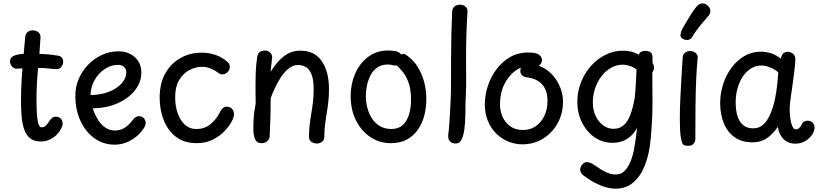

<svg xmlns="http://www.w3.org/2000/svg" viewBox="-20 -853 4912 1152"><path d="M131 -629Q133 -651 146 -661Q159 -671 176 -671Q188 -671 199 -666.5Q210 -662 216.5 -653Q223 -644 223 -629Q218 -538 208.5 -443.5Q199 -349 199 -254Q199 -186 203 -150Q207 -114 214 -101.5Q221 -89 228 -89Q246 -89 257 -101Q268 -113 276 -127Q283 -138 293 -145.5Q303 -153 315 -153Q332 -153 344 -142Q356 -131 356 -111Q356 -99 347 -81Q338 -63 321 -45.5Q304 -28 279.5 -16Q255 -4 224 -4Q182 -4 158.5 -25Q135 -46 123.5 -81.5Q112 -117 109 -162Q106 -207 106 -255Q106 -313 110 -376.5Q114 -440 120 -504.5Q126 -569 131 -629ZM79 -441Q62 -441 51 -455Q40 -469 40 -485Q40 -504 55.5 -514Q71 -524 97.5 -527.5Q124 -531 156 -531Q191 -531 224.5 -529.5Q258 -528 285.5 -525Q313 -522 328 -519Q345 -516 352 -506.5Q359 -497 359 -484Q359 -467 348.5 -452.5Q338 -438 321 -438Q305 -438 273.5 -442Q242 -446 185 -446Q158 -446 141.5 -445Q125 -444 111.5 -442.5Q98 -441 79 -441Z M432 -279Q432 -332 452.5 -380Q473 -428 509 -465Q545 -502 591.5 -523.5Q638 -545 690 -545Q751 -545 789.5 -509.5Q828 -474 828 -418Q828 -360 790 -311.5Q752 -263 686 -233.5Q620 -204 536 -203Q551 -160 571 -130Q591 -100 616 -85Q641 -70 670 -70Q700 -70 725 -84.5Q750 -99 773 -129Q784 -144 793.5 -150Q803 -156 813 -156Q831 -156 842.5 -144Q854 -132 854 -115Q854 -102 843.5 -84.5Q833 -67 813 -47Q782 -17 745 -1Q708 15 668 15Q600 15 546.5 -23.5Q493 -62 462.5 -128.5Q432 -195 432 -279ZM523 -283Q567 -283 606 -293.5Q645 -304 674.5 -323Q704 -342 721 -367Q738 -392 738 -420Q738 -439 724 -451.5Q710 -464 689 -464Q647 -464 609.5 -439.5Q572 -415 548.5 -374Q525 -333 523 -283Z M1346 -480Q1354 -473 1356.5 -465.5Q1359 -458 1359 -450Q1359 -439 1352.5 -429Q1346 -419 1336 -413Q1326 -407 1315 -407Q1305 -407 1298.5 -410Q1292 -413 1284 -420Q1270 -431 1245 -441.5Q1220 -452 1190 -452Q1155 -452 1118 -433.5Q1081 -415 1056 -374.5Q1031 -334 1031 -268Q1031 -220 1045 -177Q1059 -134 1087.5 -106.5Q1116 -79 1159 -79Q1210 -79 1246.5 -111Q1283 -143 1301 -183Q1308 -197 1318.5 -205Q1329 -213 1342 -213Q1359 -213 1371.5 -200.5Q1384 -188 1384 -167Q1384 -158 1380 -146.5Q1376 -135 1370 -124Q1355 -95 1326 -65Q1297 -35 1255.5 -14.5Q1214 6 1160 6Q1100 6 1058 -17.5Q1016 -41 989.5 -80.5Q963 -120 950.5 -168.5Q938 -217 938 -267Q938 -354 972.5 -414Q1007 -474 1064 -505.5Q1121 -537 1190 -537Q1234 -537 1274.5 -523Q1315 -509 1346 -480Z M1524 -517Q1527 -530 1534 -537Q1541 -544 1550.5 -547Q1560 -550 1568 -550Q1586 -550 1599.5 -538.5Q1613 -527 1613 -510Q1613 -505 1611 -489.5Q1609 -474 1607 -456Q1605 -438 1604 -422Q1637 -479 1681.5 -514Q1726 -549 1782 -549Q1868 -549 1911 -485.5Q1954 -422 1954 -318Q1954 -280 1950 -243.5Q1946 -207 1940 -171.5Q1934 -136 1930 -101.5Q1926 -67 1926 -34Q1926 -12 1912 -2Q1898 8 1881 8Q1863 8 1848.5 -2Q1834 -12 1834 -33Q1834 -70 1838 -104.5Q1842 -139 1848 -173.5Q1854 -208 1858 -243.5Q1862 -279 1862 -316Q1862 -375 1849 -407Q1836 -439 1815 -451Q1794 -463 1768 -463Q1736 -463 1707 -438Q1678 -413 1652 -368Q1626 -323 1604 -264Q1604 -189 1602 -134.5Q1600 -80 1598 -36Q1597 -17 1583 -5.5Q1569 6 1549 6Q1520 6 1510 -19Q1500 -44 1500 -77Q1500 -102 1501 -127.5Q1502 -153 1505.5 -179.5Q1509 -206 1514 -232Q1513 -289 1513 -331Q1513 -373 1514 -405.5Q1515 -438 1517.5 -465Q1520 -492 1524 -517Z M2325 6Q2256 6 2201.5 -31Q2147 -68 2115.5 -131.5Q2084 -195 2084 -275Q2084 -328 2098.5 -377Q2113 -426 2142 -465Q2171 -504 2212.5 -527Q2254 -550 2308 -550Q2329 -550 2351.5 -546.5Q2374 -543 2387 -526Q2395 -531 2402 -530Q2409 -529 2419 -522Q2460 -494 2486 -452Q2512 -410 2525 -360.5Q2538 -311 2538 -259Q2538 -208 2526 -161Q2514 -114 2488 -76Q2462 -38 2421.5 -16Q2381 6 2325 6ZM2328 -79Q2370 -79 2396 -102.5Q2422 -126 2434 -165.5Q2446 -205 2446 -254Q2446 -314 2432.5 -353.5Q2419 -393 2399 -418.5Q2379 -444 2360 -461Q2351 -458 2336 -462Q2321 -466 2308 -466Q2268 -466 2242 -447Q2216 -428 2201.5 -398Q2187 -368 2181 -335.5Q2175 -303 2175 -277Q2175 -240 2184.5 -204.5Q2194 -169 2213 -140.5Q2232 -112 2261 -95.5Q2290 -79 2328 -79Z M2693 -783Q2694 -803 2707 -814Q2720 -825 2740 -825Q2753 -825 2763.5 -819.5Q2774 -814 2780 -805Q2786 -796 2785 -783Q2780 -706 2778 -629Q2776 -552 2776.5 -479.5Q2777 -407 2777 -343L2773 -230Q2773 -162 2770 -115Q2767 -68 2759 -42Q2752 -15 2741 -3.5Q2730 8 2714 8Q2690 8 2678 -7Q2666 -22 2670 -49Q2673 -69 2675.5 -105Q2678 -141 2680.5 -184Q2683 -227 2684.5 -266.5Q2686 -306 2686 -333Q2686 -438 2686.5 -517Q2687 -596 2688.5 -660Q2690 -724 2693 -783Z M3199 -532Q3216 -526 3224 -515Q3232 -504 3232 -492Q3232 -475 3217.5 -462.5Q3203 -450 3186 -452Q3181 -453 3170 -454.5Q3159 -456 3148 -456Q3109 -456 3070 -427Q3031 -398 3005.5 -346Q2980 -294 2980 -226Q2980 -188 2995 -153Q3010 -118 3041 -95.5Q3072 -73 3119 -73Q3161 -73 3194 -95.5Q3227 -118 3246 -157.5Q3265 -197 3265 -248Q3265 -310 3233.5 -345.5Q3202 -381 3147 -388Q3126 -390 3114 -400Q3102 -410 3102 -426Q3102 -449 3114 -458.5Q3126 -468 3155 -468Q3198 -468 3235 -449Q3272 -430 3299.5 -398Q3327 -366 3342.5 -325.5Q3358 -285 3358 -243Q3358 -171 3325.5 -113Q3293 -55 3238 -21Q3183 13 3114 13Q3072 13 3031.5 -3Q2991 -19 2959 -50Q2927 -81 2908 -125.5Q2889 -170 2889 -226Q2889 -283 2907.5 -338.5Q2926 -394 2960 -439Q2994 -484 3041.5 -511Q3089 -538 3147 -538Q3160 -538 3173 -537Q3186 -536 3199 -532Z M3444 -242Q3444 -304 3466 -359.5Q3488 -415 3526 -457.5Q3564 -500 3613.5 -524.5Q3663 -549 3717 -549Q3742 -549 3766 -543.5Q3790 -538 3813 -525Q3818 -539 3829 -543.5Q3840 -548 3850 -548Q3870 -548 3882.5 -539.5Q3895 -531 3895 -511V-475Q3900 -468 3902 -461.5Q3904 -455 3904 -447Q3904 -431 3894 -419V-392Q3894 -354 3894.5 -315.5Q3895 -277 3895 -236Q3895 -182 3892 -127Q3889 -72 3884 -18Q3876 70 3850 137Q3824 204 3780 241.5Q3736 279 3674 279Q3647 279 3616 270.5Q3585 262 3551 244.5Q3517 227 3481 200Q3472 193 3466.5 184Q3461 175 3461 165Q3461 155 3466 145Q3471 135 3480 127.5Q3489 120 3502 120Q3512 120 3523.5 124.5Q3535 129 3545 137Q3564 150 3585.5 163.5Q3607 177 3629.5 185.5Q3652 194 3674 194Q3708 194 3730 170Q3752 146 3765.5 110Q3779 74 3785 38Q3790 8 3793 -11.5Q3796 -31 3798 -47.5Q3800 -64 3802 -85Q3776 -38 3738.5 -17Q3701 4 3657 4Q3595 4 3547 -29.5Q3499 -63 3471.5 -119Q3444 -175 3444 -242ZM3661 -80Q3698 -80 3722.5 -102Q3747 -124 3762.5 -165.5Q3778 -207 3788 -264Q3790 -279 3792 -305Q3794 -331 3795.5 -359Q3797 -387 3798 -408.5Q3799 -430 3799 -436Q3780 -451 3757 -458Q3734 -465 3717 -465Q3680 -465 3647.5 -447Q3615 -429 3590 -397Q3565 -365 3551 -324Q3537 -283 3537 -238Q3537 -193 3554 -157Q3571 -121 3599.5 -100.5Q3628 -80 3661 -80Z M4076 -507Q4077 -527 4090.5 -537Q4104 -547 4121 -547Q4132 -547 4142.5 -542.5Q4153 -538 4160 -529Q4167 -520 4166 -506Q4160 -442 4157 -373.5Q4154 -305 4153 -219.5Q4152 -134 4152 -19Q4152 -3 4141.5 9.5Q4131 22 4109 22Q4085 22 4077.5 12Q4070 2 4066 -22Q4062 -43 4060.5 -73.5Q4059 -104 4059 -139Q4059 -192 4061.5 -249.5Q4064 -307 4067 -359.5Q4070 -412 4072.5 -451.5Q4075 -491 4076 -507Z M4133 -631Q4125 -616 4107.5 -613.5Q4090 -611 4074 -622Q4061 -630 4063 -646Q4065 -662 4072 -676Q4085 -699 4100.5 -725.5Q4116 -752 4131.5 -775.5Q4147 -799 4158 -812Q4175 -831 4191.5 -832.5Q4208 -834 4222 -823Q4237 -813 4241.5 -793.5Q4246 -774 4229 -756Q4212 -737 4183 -702Q4154 -667 4133 -631Z M4301 -234Q4301 -293 4319 -348.5Q4337 -404 4370 -448Q4403 -492 4447.5 -517.5Q4492 -543 4545 -543Q4575 -543 4605.5 -533.5Q4636 -524 4665 -501Q4670 -523 4679.5 -532.5Q4689 -542 4705 -542Q4725 -542 4739 -529.5Q4753 -517 4752 -494Q4751 -463 4745 -417.5Q4739 -372 4733 -327Q4731 -313 4727 -287.5Q4723 -262 4720.5 -237Q4718 -212 4718 -197Q4718 -178 4721 -149.5Q4724 -121 4732.5 -99Q4741 -77 4755 -77Q4766 -77 4775 -85Q4784 -93 4792 -109Q4797 -120 4806.5 -124.5Q4816 -129 4826 -129Q4837 -129 4847 -123.5Q4857 -118 4862.5 -108.5Q4868 -99 4867 -85Q4867 -66 4852 -44Q4837 -22 4811 -6.5Q4785 9 4752 9Q4724 9 4702 -3Q4680 -15 4666 -37.5Q4652 -60 4647 -92Q4617 -48 4581 -23.5Q4545 1 4495 1Q4431 1 4388 -29.5Q4345 -60 4323 -113Q4301 -166 4301 -234ZM4394 -238Q4394 -189 4405.5 -154.5Q4417 -120 4440 -101.5Q4463 -83 4498 -83Q4526 -83 4546 -95.5Q4566 -108 4581 -130Q4596 -152 4607 -181Q4617 -206 4624.5 -236Q4632 -266 4637 -298.5Q4642 -331 4645 -362Q4648 -393 4650 -419Q4626 -439 4598.5 -449.5Q4571 -460 4549 -460Q4513 -460 4484.5 -441.5Q4456 -423 4435.5 -391.5Q4415 -360 4404.5 -320.5Q4394 -281 4394 -238Z"/></svg>

Font: Playpen Sans Thai
Style: Regular
Weight: 400
Designer: Sirin Gunkloy, Laura Meseguer, Veronika Burian, José Scaglione
Foundry: TypeTogether
Version: Version 2.000